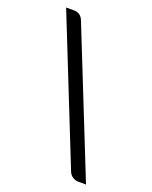

<svg xmlns="http://www.w3.org/2000/svg" viewBox="-146 -817 746 942"><g transform="rotate(20 227.0 -345.5)"><path d="M73.2 -737.3Q109.4 -737.3 122.6 -703.1L421.4 45.4H381.3Q366.2 45.4 351.6 36.4Q336.9 27.3 330.1 8.8L32.7 -737.3Z"/></g></svg>

Font: Lato-Medium
Style: Regular
Weight: 500
Designer: Lukasz Dziedzic
Foundry: tyPoland Lukasz Dziedzic
Version: Version 2.006; 2014-01-15